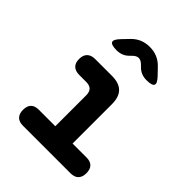

<svg xmlns="http://www.w3.org/2000/svg" viewBox="-218 -910 1036 1036"><g transform="rotate(45 300.0 -392.5)"><path d="M498.7 -121.5Q528.5 -121.5 543.5 -106.2Q558.5 -90.9 558.5 -61.1Q558.5 -31.3 543.1 -15.7Q527.8 0 498 0H135Q105.2 0 89.8 -15.7Q74.5 -31.3 74.5 -61.1Q74.5 -90.9 89.5 -106.2Q104.5 -121.5 134.3 -121.5ZM260.4 -50.5V-357.3Q260.4 -382.9 247.9 -395.7Q235.5 -408.5 209.9 -408.5H156.7Q126.2 -408.5 110.3 -423.8Q94.5 -439.1 94.5 -468.9Q94.5 -498.7 110.3 -514.3Q126.2 -530 156.7 -530H284.4Q338.7 -530 365.6 -503.1Q392.4 -476.3 392.4 -422V-50.5ZM204.5 -645Q162.4 -645 156 -659.8Q149.6 -674.6 178.9 -704.6L213.9 -741Q235.9 -763.7 261.8 -774.3Q287.7 -785 318.5 -785Q349.3 -785 375.4 -774.3Q401.4 -763.7 423.4 -741L458.1 -704.9Q487.7 -674.6 481.3 -659.8Q474.9 -645 432.5 -645Q411.3 -645 393.6 -652.1Q376 -659.1 361.2 -674.6L351.7 -683.8Q334.9 -700.6 318.5 -700.6Q302.1 -700.6 285.3 -683.8L275.5 -674.3Q260.7 -659.1 243.2 -652.1Q225.7 -645 204.5 -645Z"/></g></svg>

Font: Maple Mono
Style: Regular
Weight: 400
Monospace: yes
Designer: subframe7536
Version: Version 7.300